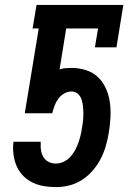

<svg xmlns="http://www.w3.org/2000/svg" viewBox="-20 -755 540 783"><path d="M208 8Q184 8 159.5 4Q135 0 114 -10Q93 -20 76.5 -36Q60 -52 50 -73Q40 -94 36 -118.5Q32 -143 34 -167L35 -177H146V-167Q145 -152 148 -137.5Q151 -123 159 -111.5Q167 -100 180 -94Q193 -88 208 -88Q224 -88 239 -95Q254 -102 265.5 -114Q277 -126 285 -140.5Q293 -155 298.5 -170Q304 -185 308 -200.5Q312 -216 314 -232Q317 -247 318.5 -262Q320 -277 320 -292Q320 -307 318.5 -321.5Q317 -336 312.5 -349.5Q308 -363 297.5 -372.5Q287 -382 272 -382Q256 -382 241.5 -373.5Q227 -365 217.5 -352Q208 -339 202.5 -324Q197 -309 193 -293H81L138 -639H113L129 -735H483L455 -562H367L380 -639H250L223 -472Q235 -476 247 -477Q259 -478 272 -478Q302 -478 330.5 -469Q359 -460 379.5 -440.5Q400 -421 412 -394Q424 -367 428 -338Q432 -309 430.5 -277.5Q429 -246 424 -216Q420 -189 412 -161.5Q404 -134 391.5 -109Q379 -84 359.5 -61Q340 -38 315.5 -22Q291 -6 263.5 1Q236 8 208 8Z"/></svg>

Font: Iosevka Slab Oblique
Style: Bold
Weight: 700
Italic angle: -9°
Monospace: yes
Designer: Belleve Invis
Foundry: Belleve Invis
Version: Version 11.1.1; ttfautohint (v1.8.3)